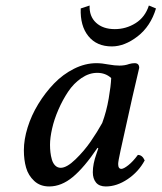

<svg xmlns="http://www.w3.org/2000/svg" viewBox="-20 -669 588 699"><path d="M352.1 -221.2Q367.7 -263.2 375.7 -310.1Q383.8 -356.9 384.8 -384.8Q364.3 -403.8 334 -403.8Q304.2 -403.8 276.1 -384.5Q248 -365.2 228 -335.2Q208 -305.2 192.6 -269.8Q177.2 -234.4 169.7 -200.9Q162.1 -167.5 162.1 -142.1Q162.1 -127.4 163.6 -114.5Q165 -101.6 168.9 -87.9Q172.9 -74.2 181.2 -66.2Q189.5 -58.1 201.2 -58.1Q223.1 -58.1 254.9 -88.9Q286.6 -119.6 310.3 -154.1Q334 -188.5 352.1 -221.2ZM470.2 -439Q486.8 -439 486.8 -421.9Q483.4 -408.2 461.9 -314.9L418.9 -121.1Q410.2 -81.5 410.2 -71.8Q410.2 -54.2 421.9 -54.2Q430.2 -54.2 447 -67.4Q463.9 -80.6 481.9 -105Q498 -105 506.8 -85Q484.4 -43.5 444.8 -16.8Q405.3 9.8 365.2 9.8Q341.3 9.8 329.6 -4.4Q317.9 -18.6 317.9 -42Q317.9 -72.3 331.1 -108.9L337.9 -128.9L335 -130.9Q286.6 -59.1 245.1 -24.7Q203.6 9.8 159.2 9.8Q126 9.8 104.5 -10.3Q83 -30.3 75 -58.6Q66.9 -86.9 66.9 -122.1Q66.9 -161.1 80.6 -205.1Q94.2 -249 119.4 -290.3Q144.5 -331.5 176.8 -365Q209 -398.4 249.5 -418.7Q290 -439 331.1 -439Q350.6 -439 376 -434.1Q397.5 -430.2 415 -430.2Q434.6 -430.2 450.2 -436Q460.4 -439 470.2 -439ZM273.9 -638.2 306.2 -648.9Q304.7 -609.4 329.8 -586.2Q355 -563 397.9 -563Q439 -563 473.6 -584.7Q508.3 -606.4 522 -648.9L547.9 -638.2Q528.3 -573.2 481 -536.6Q433.6 -500 387.2 -500Q332 -500 301.8 -537.4Q271.5 -574.7 273.9 -638.2Z"/></svg>

Font: Common Serif Medium
Style: Italic
Weight: 500
Italic angle: -12°
Designer: Philipp H. Poll, Khaled Hosny
Foundry: Stefan Peev, Context Ltd.
Version: Version 1.026